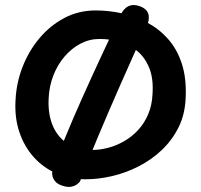

<svg xmlns="http://www.w3.org/2000/svg" viewBox="-20 -697 790 754"><path d="M316 7Q253 7 201 -16Q149 -39 112 -80.5Q75 -122 56 -178.5Q37 -235 41 -303Q44 -371 68.5 -434Q93 -497 135 -547Q177 -597 233 -626.5Q289 -656 355 -656Q406 -656 457.5 -645Q509 -634 556 -609.5Q603 -585 639 -545Q675 -505 694 -447Q713 -389 709 -310Q706 -246 680.5 -195.5Q655 -145 614.5 -107Q574 -69 524 -43.5Q474 -18 420.5 -5.5Q367 7 316 7ZM340 -108Q372 -108 404.5 -116.5Q437 -125 467.5 -142.5Q498 -160 522.5 -186.5Q547 -213 562 -248.5Q577 -284 579 -328Q583 -389 566 -430.5Q549 -472 518.5 -497Q488 -522 449.5 -533Q411 -544 371 -544Q331 -544 296 -525.5Q261 -507 233.5 -475Q206 -443 189.5 -400.5Q173 -358 171 -310Q168 -247 188 -201.5Q208 -156 247.5 -132Q287 -108 340 -108ZM224 32Q206 26 197.5 16Q189 6 186.5 -4Q184 -14 185 -21.5Q186 -29 186 -29Q207 -86 236.5 -158Q266 -230 302 -310.5Q338 -391 378 -477Q418 -563 460 -650Q460 -650 464 -655.5Q468 -661 476 -667.5Q484 -674 496.5 -676.5Q509 -679 528 -673Q547 -666 555 -656Q563 -646 564 -635Q565 -624 563.5 -617Q562 -610 562 -610Q506 -485 455.5 -370.5Q405 -256 364 -158Q323 -60 294 16Q294 16 286.5 23.5Q279 31 263.5 35.5Q248 40 224 32Z"/></svg>

Font: Sour Gummy Black Medium
Style: Regular
Weight: 500
Version: Version 1.000